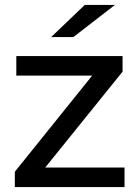

<svg xmlns="http://www.w3.org/2000/svg" viewBox="-20 -757 561 777"><path d="M163 -79 476 -467V-530H46V-451H353L40 -62V0H484V-79ZM187 -607H277L445 -737H323Z"/></svg>

Font: Malon Grotesk Med
Style: Regular
Weight: 500
Designer: Julieta Ulanovsky
Foundry: Julieta Ulanovsky
Version: Version 7.200